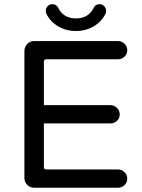

<svg xmlns="http://www.w3.org/2000/svg" viewBox="-20 -874 663 895"><path d="M93.8 -43.9V-636.7Q93.8 -655.3 106.9 -668.9Q120.1 -682.6 138.7 -682.6H530.3Q547.9 -682.6 560.5 -669.9Q573.2 -657.2 573.2 -639.6Q573.2 -622.1 560.5 -609.9Q547.9 -597.7 530.3 -597.7H196.3Q184.6 -597.7 184.6 -585.9V-383.8H495.1Q512.7 -383.8 525.4 -371.1Q538.1 -358.4 538.1 -340.8Q538.1 -323.2 525.4 -311Q512.7 -298.8 495.1 -298.8H184.6V-95.7Q184.6 -84 196.3 -84H530.3Q547.9 -84 560.5 -71.3Q573.2 -58.6 573.2 -41Q573.2 -23.4 560.5 -11.2Q547.9 1 530.3 1H138.7Q120.1 1 106.9 -12.2Q93.8 -25.4 93.8 -43.9ZM224.6 -854.5Q244.1 -854.5 252.9 -835Q263.7 -812.5 284.7 -800.3Q305.7 -788.1 334 -788.1Q362.3 -788.1 383.3 -800.3Q404.3 -812.5 415 -835Q423.8 -854.5 443.4 -854.5Q457 -854.5 465.8 -845.2Q474.6 -835.9 474.6 -823.2Q474.6 -815.4 471.7 -809.6Q453.1 -772.5 416.5 -751Q379.9 -729.5 334 -729.5Q288.1 -729.5 251.5 -751Q214.8 -772.5 196.3 -809.6Q193.4 -815.4 193.4 -823.2Q193.4 -835.9 202.1 -845.2Q210.9 -854.5 224.6 -854.5Z"/></svg>

Font: jf-openhuninn-2.0
Style: Regular
Weight: 400
Designer: [Kosugi Maru]
Designed by MOTOYA      

[Varela Round]
Joe Prince (Latin component); Avraham Cornfeld (Hebrew component)
Foundry: justfont CO.,LTD.
Version: 2.0